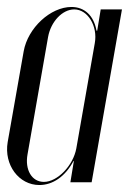

<svg xmlns="http://www.w3.org/2000/svg" viewBox="-25 -523 392 551"><path d="M177 0H238L325 -496H264L254 -435H252C244 -479 217 -503 180 -503C120 -503 55 -443 43 -376L-3 -115C-14 -50 29 8 88 8C126 8 162 -16 186 -61H187ZM247 -399 194 -97C185 -48 140 -1 101 -1C66 -1 46 -36 54 -80L113 -417C121 -461 154 -496 188 -496C227 -496 256 -448 247 -399Z"/></svg>

Font: Moniqa Ita Display
Style: Italic
Weight: 400
Italic angle: -10°
Designer: Rajesh Rajput
Foundry: Rajesh Rajput
Version: Version 1.000